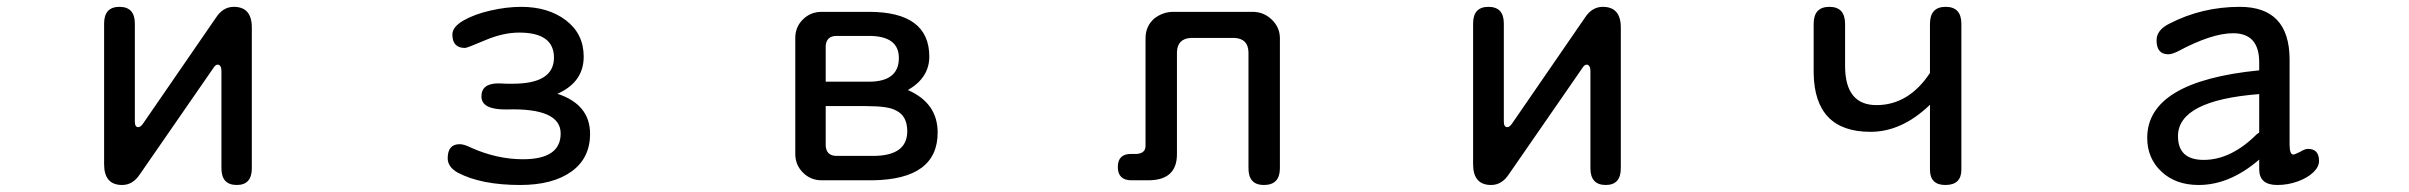

<svg xmlns="http://www.w3.org/2000/svg" viewBox="-20 -519 7040 561"><path d="M616.2 -330.1Q609.4 -330.1 603.5 -320.3L388.7 -9.8Q368.2 21.5 336.9 21.5Q284.2 21.5 284.2 -39.1V-450.2Q284.2 -499 329.1 -499Q374 -499 374 -450.2V-164.1Q374 -147.5 383.8 -147.5Q390.6 -147.5 397.5 -157.2L611.3 -467.8Q631.8 -499 663.1 -499Q715.8 -499 715.8 -438.5V-27.3Q715.8 21.5 671.9 21.5Q627 21.5 627 -27.3V-312.5Q627 -320.3 624 -325.2Q621.1 -330.1 616.2 -330.1Z M1704.1 -127.9Q1704.1 -56.6 1649.4 -17.6Q1594.7 21.5 1500 21.5Q1385.7 21.5 1317.4 -14.6Q1288.1 -31.2 1288.1 -56.6Q1288.1 -97.7 1323.2 -97.7Q1335.9 -97.7 1355.5 -87.9Q1431.6 -53.7 1507.8 -53.7Q1618.2 -53.7 1618.2 -128.9Q1618.2 -204.1 1460 -199.2Q1386.7 -198.2 1386.7 -237.3Q1386.7 -275.4 1436.5 -275.4L1460 -274.4H1478.5Q1598.6 -274.4 1598.6 -350.6Q1598.6 -423.8 1497.1 -423.8Q1450.2 -423.8 1397.5 -401.4Q1344.7 -378.9 1338.9 -378.9Q1301.8 -378.9 1301.8 -418Q1301.8 -440.4 1334 -459Q1366.2 -477.5 1413.6 -488.3Q1460.9 -499 1502.9 -499Q1582 -499 1633.8 -459.5Q1685.5 -419.9 1685.5 -353.5Q1685.5 -282.2 1615.2 -248L1608.4 -245.1Q1704.1 -213.9 1704.1 -127.9Z M2719.7 -131.8Q2719.7 4.9 2530.3 7.8H2380.9Q2348.6 7.8 2326.2 -14.6Q2303.7 -37.1 2303.7 -69.3V-408.2Q2303.7 -440.4 2326.2 -462.4Q2348.6 -484.4 2380.9 -484.4H2518.6Q2695.3 -484.4 2695.3 -353.5Q2695.3 -292 2632.8 -255.9Q2719.7 -217.8 2719.7 -131.8ZM2606.4 -349.6Q2606.4 -414.1 2518.6 -414.1H2422.9Q2394.5 -413.1 2392.6 -384.8V-280.3H2518.6Q2606.4 -280.3 2606.4 -349.6ZM2422.9 -63.5H2531.2Q2630.9 -63.5 2630.9 -135.7Q2630.9 -180.7 2597.7 -196.3Q2576.2 -209 2510.7 -209H2392.6V-92.8Q2394.5 -64.5 2422.9 -63.5Z M3586.9 -408.2H3460Q3419.9 -406.2 3418.9 -366.2V-68.4Q3418.9 7.8 3335 7.8H3286.1Q3246.1 7.8 3246.1 -31.2Q3246.1 -69.3 3285.2 -69.3H3301.8Q3327.1 -71.3 3327.1 -92.8V-407.2Q3327.1 -442.4 3352.5 -464.8Q3377.9 -484.4 3408.2 -484.4H3639.6Q3672.9 -484.4 3696.3 -461.4Q3719.7 -438.5 3719.7 -407.2V-27.3Q3719.7 21.5 3672.9 21.5Q3627.9 21.5 3627.9 -27.3V-366.2Q3627 -406.2 3586.9 -408.2Z M4616.2 -330.1Q4609.4 -330.1 4603.5 -320.3L4388.7 -9.8Q4368.2 21.5 4336.9 21.5Q4284.2 21.5 4284.2 -39.1V-450.2Q4284.2 -499 4329.1 -499Q4374 -499 4374 -450.2V-164.1Q4374 -147.5 4383.8 -147.5Q4390.6 -147.5 4397.5 -157.2L4611.3 -467.8Q4631.8 -499 4663.1 -499Q4715.8 -499 4715.8 -438.5V-27.3Q4715.8 21.5 4671.9 21.5Q4627 21.5 4627 -27.3V-312.5Q4627 -320.3 4624 -325.2Q4621.1 -330.1 4616.2 -330.1Z M5445.3 -133.8Q5282.2 -133.8 5279.3 -304.7V-449.2Q5279.3 -499 5325.2 -499Q5371.1 -499 5371.1 -449.2V-324.2Q5372.1 -211.9 5462.9 -211.9Q5556.6 -211.9 5619.1 -305.7V-449.2Q5619.1 -499 5665 -499Q5710.9 -499 5710.9 -449.2V-23.4Q5710.9 21.5 5664.1 21.5Q5619.1 21.5 5619.1 -23.4V-212.9Q5537.1 -133.8 5445.3 -133.8Z M6404.3 21.5Q6336.9 21.5 6295.4 -17.6Q6253.9 -56.6 6253.9 -116.2Q6253.9 -281.2 6581.1 -313.5V-336.9Q6581.1 -421.9 6504.9 -421.9Q6442.4 -421.9 6343.8 -369.1Q6326.2 -360.4 6315.4 -360.4Q6281.2 -360.4 6281.2 -401.4Q6281.2 -431.6 6319.3 -450.2Q6414.1 -499 6524.4 -499Q6668.9 -499 6669.9 -346.7V-96.7Q6669.9 -67.4 6680.7 -67.4Q6684.6 -67.4 6700.2 -75.2Q6714.8 -84 6723.6 -84Q6755.9 -84 6755.9 -48.8Q6755.9 -31.2 6738.8 -15.1Q6721.7 1 6693.4 11.2Q6665 21.5 6633.8 21.5Q6581.1 21.5 6581.1 -24.4V-52.7Q6495.1 21.5 6404.3 21.5ZM6343.8 -121.1Q6343.8 -51.8 6418.9 -51.8Q6499 -51.8 6574.2 -127Q6581.1 -130.9 6581.1 -132.8V-244.1Q6343.8 -225.6 6343.8 -121.1Z"/></svg>

Font: jf-openhuninn-1.1
Style: Regular
Weight: 400
Designer: [Kosugi Maru]
      Designed by Motoya company      

      [Varela Round]
      Joe Prince(Latin component); Avraham Co
Foundry: justfont CO.,LTD.
Version: 1.1